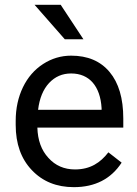

<svg xmlns="http://www.w3.org/2000/svg" viewBox="-20 -770 570 800"><path d="M232.9 -750H124L250 -606.4H327.6ZM287.6 9.8C376 9.8 442.4 -24.4 486.8 -92.3L431.6 -135.3C398.4 -92.3 356.4 -64 292.5 -64C247.6 -64 210.4 -80.1 181.6 -112.3C152.3 -144 137.2 -186 135.7 -238.3H493.7V-275.9C493.7 -360.4 474.6 -424.8 436.5 -470.2C398.4 -515.6 345.2 -538.1 276.4 -538.1C234.4 -538.1 195.3 -526.4 159.7 -503.4C123.5 -480 95.7 -447.8 75.7 -406.7C55.7 -365.2 45.4 -318.4 45.4 -266.1V-249.5C45.4 -170.9 67.9 -107.9 112.8 -61C157.7 -13.7 215.8 9.8 287.6 9.8ZM276.4 -463.9C352.1 -463.9 397.9 -411.1 403.3 -319.3V-312.5H138.7C144.5 -360.4 159.7 -397.5 184.6 -424.3C209.5 -450.7 239.7 -463.9 276.4 -463.9Z"/></svg>

Font: Roboto
Style: Regular
Weight: 400
Designer: Google
Version: Version 2.137; 2017